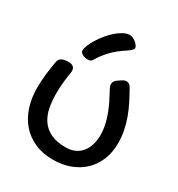

<svg xmlns="http://www.w3.org/2000/svg" viewBox="-182 -841 940 1012"><g transform="rotate(30 288.5 -335.0)"><path d="M45.9 -401.9Q48.8 -418.9 62.5 -427.5Q76.2 -436 107.9 -436Q125 -436 134.5 -427.2Q144 -418.5 144 -402.8Q144 -400.4 143.6 -398.4Q143.1 -396.5 143.1 -394Q137.7 -362.3 134.3 -328.1Q130.9 -293.9 130.9 -258.8Q130.9 -213.4 138.9 -173.1Q147 -132.8 167.7 -102.8Q188.5 -72.8 224.4 -55.4Q260.3 -38.1 315.9 -38.1Q347.2 -38.1 371.1 -49.3Q395 -60.5 410.9 -80.3Q426.8 -100.1 434.8 -127Q442.9 -153.8 442.9 -185.1Q442.9 -216.3 436.3 -246.6Q429.7 -276.9 418.7 -306.4Q407.7 -335.9 393.3 -364.7Q378.9 -393.6 362.8 -422.9Q356 -436 356 -446.8Q356 -465.8 376 -479L396 -492.2Q409.2 -501 420.9 -501Q439 -501 451.2 -479Q469.7 -446.3 486.8 -412.8Q503.9 -379.4 516.8 -344.2Q529.8 -309.1 537.4 -271.7Q544.9 -234.4 544.9 -194.8Q544.9 -139.6 526.6 -94.2Q508.3 -48.8 474.6 -16.4Q440.9 16.1 393.8 33.9Q346.7 51.8 289.1 51.8Q226.6 51.8 178 30Q129.4 8.3 96.2 -30Q63 -68.4 45.9 -120.8Q28.8 -173.3 28.8 -234.9Q28.8 -277.8 33.9 -321Q39.1 -364.3 45.9 -401.9ZM372.1 -674.8Q372.1 -667.5 365 -660.6Q357.9 -653.8 345.9 -645.5Q334 -637.2 317.9 -626.2Q301.8 -615.2 283.9 -599.4Q266.1 -583.5 247.1 -561.3Q228 -539.1 210 -508.8Q206.1 -502 199 -499.5Q191.9 -497.1 183.1 -497.1Q174.8 -497.1 166.7 -499.3Q158.7 -501.5 152.1 -505.1Q145.5 -508.8 141.4 -513.9Q137.2 -519 137.2 -524.9Q137.2 -538.1 145.3 -557.9Q153.3 -577.6 166.7 -599.4Q180.2 -621.1 198 -642.8Q215.8 -664.6 235.6 -681.9Q255.4 -699.2 275.6 -710Q295.9 -720.7 314.9 -720.7Q323.7 -720.7 333.7 -715.8Q343.8 -710.9 352.3 -703.9Q360.8 -696.8 366.5 -688.7Q372.1 -680.7 372.1 -674.8Z"/></g></svg>

Font: Gochi Hand
Style: Regular
Weight: 400
Designer: Juan Pablo del Peral
Foundry: Juan Pablo del Peral
Version: Version 1.001